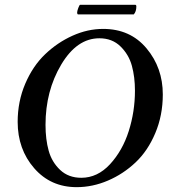

<svg xmlns="http://www.w3.org/2000/svg" viewBox="-20 -771 730 801"><path d="M538.1 -710.9H304.7Q301.8 -712.9 301.8 -718.8Q301.8 -724.6 306.6 -737.8Q311.5 -751 314.5 -751H543.9Q548.8 -751 548.8 -744.1Q548.8 -722.7 538.1 -710.9ZM394.5 -611.3Q300.8 -611.3 235.4 -501.5Q169.9 -391.6 169.9 -250Q169.9 -189.5 183.1 -142.1Q196.3 -94.7 231 -62Q265.6 -29.3 319.3 -29.3Q386.7 -29.3 439 -85.9Q491.2 -142.6 517.1 -224.1Q543 -305.7 543 -392.6Q543 -449.2 530.3 -496.1Q517.6 -543 482.9 -577.1Q448.2 -611.3 394.5 -611.3ZM410.2 -650.4Q523.4 -650.4 591.3 -569.3Q659.2 -488.3 659.2 -377Q659.2 -290 627.9 -215.8Q596.7 -141.6 545.4 -93.3Q494.1 -44.9 430.2 -17.6Q366.2 9.8 299.8 9.8Q191.4 9.8 122.6 -69.3Q53.7 -148.4 53.7 -262.7Q53.7 -347.7 85.4 -421.9Q117.2 -496.1 168.5 -544.9Q219.7 -593.8 282.7 -622.1Q345.7 -650.4 410.2 -650.4Z"/></svg>

Font: Crimson
Style: SemiboldItalic
Weight: 600
Italic angle: -11°
Version: Version 0.8 ; ttfautohint (v1.00) -l 8 -r 50 -G 200 -x 14 -D